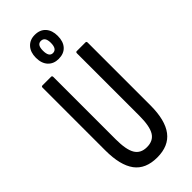

<svg xmlns="http://www.w3.org/2000/svg" viewBox="-275 -908 960 960"><g transform="rotate(-45 205.5 -427.5)"><path d="M205 6Q123 6 84.5 -46Q46 -98 46 -203V-646Q46 -655 53 -655H115Q122 -655 122 -646V-205Q122 -132 141.5 -99.5Q161 -67 205 -67Q250 -67 269.5 -99.5Q289 -132 289 -205V-646Q289 -655 296 -655H358Q365 -655 365 -646V-203Q365 -98 325.5 -46Q286 6 205 6ZM205 -691Q170 -691 149 -713.5Q128 -736 128 -776Q128 -815 149 -838Q170 -861 205 -861Q242 -861 262.5 -838Q283 -815 283 -776Q283 -736 262.5 -713.5Q242 -691 205 -691ZM205 -732Q234 -732 234 -776Q234 -818 205 -818Q178 -818 178 -776Q178 -732 205 -732Z"/></g></svg>

Font: Sofia Sans Extra Condensed Medium
Style: Regular
Weight: 500
Version: Version 4.100